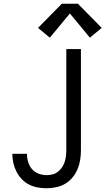

<svg xmlns="http://www.w3.org/2000/svg" viewBox="-20 -997 563 1025"><path d="M228 8Q204 8 180 3.5Q156 -1 134.5 -12Q113 -23 96 -41Q79 -59 68 -80.5Q57 -102 51.5 -126Q46 -150 46 -174Q46 -174 46 -175Q46 -176 46 -176H124Q124 -176 124 -175.5Q124 -175 124 -175Q124 -153 130.5 -131.5Q137 -110 151 -94Q165 -78 186 -70Q207 -62 228 -62Q245 -62 260.5 -66Q276 -70 289 -80Q302 -90 311 -103.5Q320 -117 325 -132Q330 -147 332 -163Q334 -179 334 -195V-735H412V-195Q412 -169 408 -143.5Q404 -118 394 -94Q384 -70 367 -49.5Q350 -29 328 -16Q306 -3 280 2.5Q254 8 228 8ZM246 -796 183 -848 310 -977H396L523 -848L460 -796L353 -925Z"/></svg>

Font: Zed Sans
Style: Regular
Weight: 400
Designer: Belleve Invis
Foundry: Belleve Invis
Version: Version 1.0.0; ttfautohint (v1.8.4)